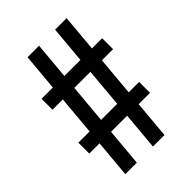

<svg xmlns="http://www.w3.org/2000/svg" viewBox="-192 -724 808 808"><g transform="rotate(-45 212.0 -319.5)"><path d="M67 0 124 -639H192.5L135.5 0ZM21 -168.5V-233.5H382.5V-168.5ZM231.5 0 288 -639H356.5L300 0ZM42 -408.5V-473.5H402.5V-408.5Z"/></g></svg>

Font: Anek Latin Condensed Medium
Style: Regular
Weight: 500
Width: 3
Designer: Yesha Goshar
Foundry: Ek Type
Version: Version 1.003